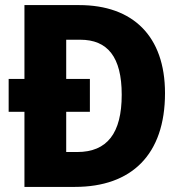

<svg xmlns="http://www.w3.org/2000/svg" viewBox="-20 -785 718 754"><path d="M291 -765H76V-475H14V-346H76V-51H274C497 -51 628 -178 628 -419C628 -644 501 -765 291 -765ZM295 -629C402 -629 458 -562 458 -413C458 -262 401 -188 283 -188H240V-346H333V-475H240V-629Z"/></svg>

Font: Noto Sans Tamil UI SemiCondensed ExtraBold
Style: Regular
Weight: 800
Width: 4
Designer: Jelle Bosma - Monotype Design Team
Foundry: Monotype Imaging Inc.
Version: Version 2.004